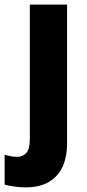

<svg xmlns="http://www.w3.org/2000/svg" viewBox="-65 -570 374 830"><path d="M45 240Q24 240 -2.5 236.5Q-29 233 -45 228V99Q-31 103 -18 105.5Q-5 108 9 108Q33 108 48.5 91.5Q64 75 64 31V-550H225V53Q225 106 206.5 148.5Q188 191 148 215.5Q108 240 45 240Z"/></svg>

Font: Noto Sans Hebrew SemiCondensed ExtraBold
Style: Regular
Weight: 800
Width: 4
Designer: Monotype Design Team
Foundry: Monotype Imaging Inc.
Version: Version 2.004; ttfautohint (v1.8.4.7-5d5b)